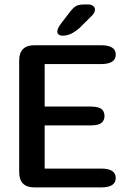

<svg xmlns="http://www.w3.org/2000/svg" viewBox="-20 -816 561 836"><path d="M484 -578.5Q484 -537 420 -537H174.5V-352H375.5Q408 -352 421.5 -341.5Q435 -331 435 -311Q435 -291.5 421.5 -280.8Q408 -270 375.5 -270H174.5V-82H420Q484 -82 484 -41Q484 0 420 0H130Q63.5 0 63.5 -67V-552.5Q63.5 -619 130 -619H420Q484 -619 484 -578.5ZM251.5 -660.5Q242.5 -660.5 236 -665.2Q229.5 -670 229.5 -679Q229.5 -691.5 246.5 -714.5L281 -759.5Q297 -781 309.5 -788.8Q322 -796.5 346.5 -796.5H364Q377.5 -796.5 385.5 -790.2Q393.5 -784 393.5 -774Q393.5 -760 377.5 -745L325.5 -693.5Q306 -676.5 288.2 -668.5Q270.5 -660.5 251.5 -660.5Z"/></svg>

Font: Sono Medium
Style: Regular
Weight: 500
Designer: Tyler Finck
Foundry: Tyler Finck
Version: Version 2.112